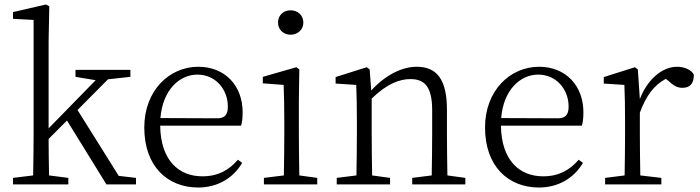

<svg xmlns="http://www.w3.org/2000/svg" viewBox="-20 -823 3125 857"><path d="M510 -38 326 -332 462 -469 562 -480V-511H317V-480L407 -465L197 -250V-641L200 -795L185 -803L38 -769V-739L130 -734V-227C130 -170 129 -99 128 -40L38 -29V0H285V-29L199 -40C198 -91 197 -151 197 -203L279 -285L455 0H587V-29Z M696 -296C706 -420 780 -490 861 -490C944 -490 997 -422 997 -348C997 -315 987 -295 950 -295ZM1056 -262C1061 -277 1063 -297 1063 -322C1063 -442 983 -525 865 -525C736 -525 624 -419 624 -254C624 -79 729 14 865 14C951 14 1021 -28 1061 -96L1042 -110C1002 -64 954 -36 883 -36C778 -36 697 -107 695 -262Z M1277 -668C1308 -668 1334 -690 1334 -722C1334 -756 1308 -777 1277 -777C1246 -777 1221 -756 1221 -722C1221 -690 1246 -668 1277 -668ZM1316 -40C1315 -95 1314 -175 1314 -227V-376L1316 -513L1303 -523L1153 -480V-451L1246 -444C1248 -391 1249 -345 1249 -282V-227C1249 -175 1248 -95 1247 -40L1158 -29V0H1396V-29Z M1977 -40C1976 -95 1975 -173 1975 -227V-333C1975 -471 1928 -525 1840 -525C1774 -525 1700 -488 1637 -419L1630 -513L1617 -523L1478 -479V-450L1570 -444C1572 -396 1573 -347 1573 -281V-227C1573 -175 1572 -95 1571 -40L1483 -29V0H1721V-29L1641 -40C1640 -95 1639 -175 1639 -227V-383C1708 -450 1764 -470 1812 -470C1876 -470 1909 -435 1909 -331V-227C1909 -173 1908 -95 1907 -40L1820 -29V0H2057V-29Z M2217 -296C2227 -420 2301 -490 2382 -490C2465 -490 2518 -422 2518 -348C2518 -315 2508 -295 2471 -295ZM2577 -262C2582 -277 2584 -297 2584 -322C2584 -442 2504 -525 2386 -525C2257 -525 2145 -419 2145 -254C2145 -79 2250 14 2386 14C2472 14 2542 -28 2582 -96L2563 -110C2523 -64 2475 -36 2404 -36C2299 -36 2218 -107 2216 -262Z M2827 -513 2814 -523 2675 -479V-450L2767 -444C2769 -396 2770 -347 2770 -281V-227C2770 -175 2769 -95 2768 -40L2681 -29V0H2932V-29L2838 -40C2837 -96 2836 -175 2836 -227V-320C2864 -396 2900 -444 2952 -471L2965 -461C2985 -442 3002 -431 3026 -431C3062 -431 3077 -452 3077 -490C3066 -511 3036 -525 3002 -525C2936 -525 2870 -469 2836 -381Z"/></svg>

Font: Noto Serif CJK JP Light
Style: Regular
Weight: 300
Designer: Ryoko NISHIZUKA 西塚涼子 (kana & ideographs); Frank Grießhammer (Latin, Greek & Cyrillic); Wenlong ZHANG 张文龙 (bopomofo); San
Foundry: Adobe Systems Incorporated
Version: Version 1.001;PS 1.001;hotconv 16.6.54;makeotf.lib2.5.65590